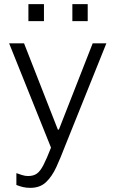

<svg xmlns="http://www.w3.org/2000/svg" viewBox="-20 -720 557 926"><path d="M126 186Q108 186 92 182.5Q76 179 59 172V115Q70 119 85.5 124Q101 129 115 129Q141 129 157.5 117.5Q174 106 189.5 76Q205 46 226 -8L24 -511H96L259 -95H264L427 -511H493L294 -16Q273 39 252 85Q231 131 202 158.5Q173 186 126 186ZM117 -618V-700H192V-618ZM329 -618V-700H403V-618Z"/></svg>

Font: Chivo ExtraLight
Style: Regular
Weight: 250
Designer: Hector Gatti
Foundry: Omnibus-Type
Version: Version 2.002